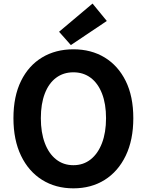

<svg xmlns="http://www.w3.org/2000/svg" viewBox="-20 -1026 810 1060"><path d="M385.1 13.8Q287.4 13.8 212.7 -32.8Q138 -79.4 96.1 -166.4Q54.2 -253.3 54.2 -373.6Q54.2 -494 96.1 -579.1Q138 -664.2 212.7 -709Q287.4 -753.8 385.1 -753.8Q483.6 -753.8 557.9 -708.6Q632.2 -663.4 674.1 -578.7Q716 -494 716 -373.6Q716 -253.3 674.1 -166.4Q632.2 -79.4 557.9 -32.8Q483.6 13.8 385.1 13.8ZM385.1 -114Q440.2 -114 480.6 -146Q520.9 -178 543.2 -236.3Q565.4 -294.5 565.4 -373.6Q565.4 -452.6 543.2 -509.5Q520.9 -566.4 480.6 -596.6Q440.2 -626.8 385.1 -626.8Q330.1 -626.8 289.7 -596.6Q249.2 -566.4 227.4 -509.5Q205.5 -452.6 205.5 -373.6Q205.5 -294.5 227.4 -236.3Q249.2 -178 289.7 -146Q330.1 -114 385.1 -114ZM371.2 -777.1 306.1 -850.7 490.9 -1006.3 569.7 -910.2Z"/></svg>

Font: Noto Sans KR Thin
Style: Regular
Weight: 100
Designer: Ryoko NISHIZUKA 西塚涼子 (kana, bopomofo & ideographs); Paul D. Hunt (Latin, Greek & Cyrillic); Sandoll Communications 산돌커뮤니
Foundry: Adobe
Version: Version 2.004-H2;hotconv 1.0.118;makeotfexe 2.5.65603